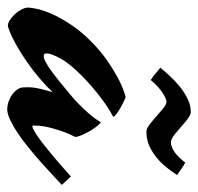

<svg xmlns="http://www.w3.org/2000/svg" viewBox="-98 -484 541 524"><g transform="rotate(90 172.0 -221.5)"><path d="M252 -43Q252 -40 254.9 -40Q259.3 -40 269.5 -46.4Q279.8 -52.7 293 -62.5Q306.2 -72.3 321 -84.5Q335.9 -96.7 349.6 -108.4Q363.3 -120.1 374.3 -129.9Q385.3 -139.6 391.1 -145Q395.5 -140.6 402.1 -133.3Q408.7 -126 414.1 -120.1Q402.3 -109.4 386 -94Q369.6 -78.6 350.8 -62Q332 -45.4 312 -29.1Q292 -12.7 272.9 0Q253.9 12.7 236.8 20.8Q219.7 28.8 207 28.8Q198.2 28.8 187.7 25.4Q177.2 22 168.5 15.9Q159.7 9.8 153.8 1.5Q147.9 -6.8 147.9 -17.1Q147.9 -21 147.7 -26.6Q147.5 -32.2 148.4 -41.3Q149.4 -50.3 152.3 -63.2Q155.3 -76.2 161.1 -95.2Q145 -78.1 123.3 -59.6Q101.6 -41 77.6 -24.4Q53.7 -7.8 29.5 5.6Q5.4 19 -15.1 25.9Q-17.6 26.9 -19 26.9Q-20.5 26.9 -22 26.9Q-26.9 26.9 -34.9 22Q-43 17.1 -50.8 9Q-58.6 1 -64.2 -9.3Q-69.8 -19.5 -69.8 -29.8Q-69.8 -32.7 -66.9 -49.3Q-64 -65.9 -53 -91.6Q-42 -117.2 -20.5 -149.2Q1 -181.2 38.1 -214.8Q57.1 -231.9 79.1 -247.1Q97.7 -259.8 121.6 -272.9Q145.5 -286.1 171.9 -293.9Q172.9 -293.9 173.6 -294.4Q174.3 -294.9 175.8 -293.9Q181.6 -292 189.7 -287.8Q197.8 -283.7 205.8 -279.1Q213.9 -274.4 220 -269.8Q226.1 -265.1 228 -262.2Q228.5 -261.2 228 -260.7L227.1 -259.8Q205.1 -248 185.5 -233.6Q166 -219.2 150.9 -206.5Q133.3 -191.4 118.2 -176.8Q82.5 -141.6 68.8 -116Q55.2 -90.3 55.2 -79.1Q55.2 -70.8 62 -70.8Q68.8 -70.8 79.3 -76.4Q89.8 -82 103 -91.6Q116.2 -101.1 132.1 -114Q147.9 -127 165 -141.1Q180.2 -153.3 194.3 -167.5Q206.5 -179.2 219.7 -194.3Q232.9 -209.5 242.2 -225.1Q242.2 -225.6 242.7 -226.1Q243.2 -226.6 244.1 -226.1Q249.5 -222.2 256.3 -213.1Q263.2 -204.1 269 -193.4Q274.9 -182.6 279.1 -172.6Q283.2 -162.6 283.2 -157.2Q272 -134.3 265.9 -115.5Q259.8 -96.7 256.6 -82.5Q253.4 -68.4 252.7 -58.3Q252 -48.3 252 -43ZM297.4 -418Q305.2 -418 313 -421.4Q320.8 -424.8 327.9 -430.4Q335 -436 341.3 -442.9Q347.7 -449.7 353 -457Q362.3 -452.6 369.9 -446.8Q377.4 -440.9 387.2 -435.1Q379.4 -422.9 368.2 -408.2Q356.9 -393.6 342 -380.9Q327.1 -368.2 309.1 -359.6Q291 -351.1 269 -351.1Q260.7 -351.1 249.8 -359.4Q238.8 -367.7 227.3 -377.9Q215.8 -388.2 205.6 -396.7Q195.3 -405.3 188 -405.8Q182.6 -405.8 175 -402.1Q167.5 -398.4 159.2 -392.6Q150.9 -386.7 142.8 -378.9Q134.8 -371.1 127.9 -362.8Q115.2 -371.1 108.9 -377Q102.5 -382.8 94.2 -389.2Q103.5 -400.4 116.7 -414.8Q129.9 -429.2 145.5 -441.9Q161.1 -454.6 179 -463.4Q196.8 -472.2 215.3 -472.2Q223.1 -472.2 234.1 -463.6Q245.1 -455.1 256.3 -445.1Q267.6 -435.1 278.6 -426.5Q289.6 -418 297.4 -418Z"/></g></svg>

Font: Yesteryear
Style: Regular
Weight: 400
Designer: Astigmatic (AOETI)
Foundry: Astigmatic (AOETI)
Version: Version 1.000